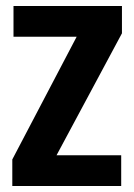

<svg xmlns="http://www.w3.org/2000/svg" viewBox="-20 -620 445 640"><path d="M21 0V-88.5L235.5 -497.5H25V-600H386.5V-509L168.5 -102.5H384V0Z"/></svg>

Font: Big Shoulders Thin ExtraBold
Style: Regular
Weight: 800
Version: Version 2.002